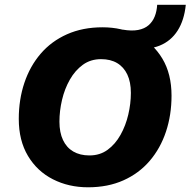

<svg xmlns="http://www.w3.org/2000/svg" viewBox="-20 -786 810 816"><path d="M544.6 -581 500.8 -660.2Q540 -653.4 567.3 -658.7Q594.6 -664 611.7 -679Q628.8 -694 637.6 -716.1Q646.4 -738.2 648 -765.6H769.6Q763 -700.2 734.9 -656Q706.8 -611.8 658.9 -592.3Q611 -572.8 544.6 -581ZM354.2 10Q271.8 10 204.8 -24.1Q137.8 -58.2 98.8 -123.5Q59.8 -188.8 59.8 -280.6Q59.8 -363 83.6 -433.9Q107.4 -504.8 152.9 -557.8Q198.4 -610.8 264.9 -640.4Q331.4 -670 415.8 -670Q498.8 -670 565.1 -635.7Q631.4 -601.4 670.2 -536.6Q709 -471.8 709 -379.4Q709 -297.4 685.4 -226.5Q661.8 -155.6 616.3 -102.4Q570.8 -49.2 504.7 -19.6Q438.6 10 354.2 10ZM360.2 -125.4Q404.6 -125.4 437.3 -149.3Q470 -173.2 492.1 -212.6Q514.2 -252 525.2 -298.9Q536.2 -345.8 536.2 -391.2Q536.2 -437.4 521.1 -469.3Q506 -501.2 477.9 -517.9Q449.8 -534.6 409.4 -534.6Q365 -534.6 332.1 -510.7Q299.2 -486.8 276.9 -447.6Q254.6 -408.4 243.6 -361.5Q232.6 -314.6 232.6 -268.8Q232.6 -223.2 247.7 -191Q262.8 -158.8 291.4 -142.1Q320 -125.4 360.2 -125.4Z"/></svg>

Font: Work Sans
Style: Italic
Weight: 400
Italic angle: -13°
Designer: Wei Huang
Foundry: Wei Huang
Version: Version 2.012